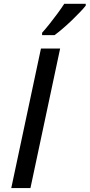

<svg xmlns="http://www.w3.org/2000/svg" viewBox="-20 -962 458 982"><path d="M37.6 0 189.5 -713.9H287.6L135.7 0ZM195.3 -782.2V-794.4Q212.9 -814 233.4 -839.6Q253.9 -865.2 273.9 -892.6Q293.9 -919.9 308.6 -942.4H418.5V-933.1Q407.7 -919.4 388.9 -899.7Q370.1 -879.9 347.2 -857.9Q324.2 -835.9 301.3 -816.2Q278.3 -796.4 258.8 -782.2Z"/></svg>

Font: Open Sans Medium
Style: Italic
Weight: 500
Italic angle: -12°
Designer: Monotype Design Team
Foundry: Monotype Imaging Inc.
Version: Version 3.000